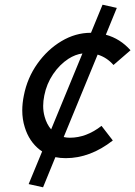

<svg xmlns="http://www.w3.org/2000/svg" viewBox="-20 -670 578 821"><path d="M369.1 -529.8 418.5 -649.9 479.5 -636.2 432.6 -521.5Q493.7 -504.9 538.1 -455.1L465.3 -392.1Q436.5 -424.8 397.5 -436.5L252.4 -84Q264.6 -81.1 278.8 -81.1Q349.1 -81.1 414.1 -131.8L462.4 -69.3Q365.7 6.3 261.2 6.3Q237.8 6.3 216.8 2L164.1 130.9L102.5 117.2L160.2 -22.5Q155.3 -25.4 150.4 -29.3Q104.5 -64.9 85.9 -126Q75.2 -159.7 75.2 -197.8Q75.2 -228.5 82 -261.7Q96.7 -336.9 139.9 -397.7Q183.1 -458.5 242.9 -494.1Q302.7 -529.8 368.2 -529.8ZM198.7 -116.7 332.5 -441.4Q302.2 -437.5 272.5 -418.5Q234.9 -394 207 -352.8Q179.2 -311.5 169.4 -261.7Q164.6 -238.3 164.6 -217.3Q164.6 -192.9 170.9 -170.9Q179.7 -138.7 198.7 -116.7Z"/></svg>

Font: Qaz
Style: Italic
Weight: 400
Italic angle: -11.25°
Designer: GGBotNet
Foundry: f0n7
Version: 0.70